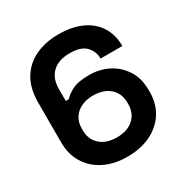

<svg xmlns="http://www.w3.org/2000/svg" viewBox="-168 -847 954 994"><g transform="rotate(-30 309.0 -350.0)"><path d="M312 14Q232 14 173 -16Q114 -46 82 -99Q50 -152 50 -221V-460Q50 -545 84.5 -601.5Q119 -658 179.5 -686Q240 -714 318 -714Q396 -714 453.5 -688Q511 -662 542.5 -613Q574 -564 574 -496H444Q444 -538 415 -569Q386 -600 318 -600Q251 -600 214.5 -565Q178 -530 178 -468V-396H196Q213 -416 248 -434Q283 -452 350 -452Q411 -452 462.5 -426Q514 -400 546 -350.5Q578 -301 578 -231V-219Q578 -150 545 -97.5Q512 -45 452 -15.5Q392 14 312 14ZM314 -100Q377 -100 413.5 -133Q450 -166 450 -221V-229Q450 -266 433.5 -293Q417 -320 386.5 -335Q356 -350 314 -350Q273 -350 242 -335Q211 -320 194.5 -293Q178 -266 178 -229V-221Q178 -166 214.5 -133Q251 -100 314 -100Z"/></g></svg>

Font: Space Grotesk Variable Light
Style: Regular
Weight: 300
Designer: Florian Karsten
Foundry: Florian Karsten
Version: Version 2.000